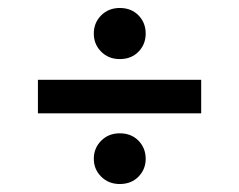

<svg xmlns="http://www.w3.org/2000/svg" viewBox="-20 -532 599 481"><path d="M280 -384Q252 -384 233.5 -402.5Q215 -421 215 -448Q215 -475 233.5 -493.5Q252 -512 280 -512Q309 -512 327 -493.5Q345 -475 345 -448Q345 -421 327 -402.5Q309 -384 280 -384ZM75 -248V-332H484V-248ZM280 -71Q252 -71 233.5 -89.5Q215 -108 215 -134Q215 -161 233.5 -179.5Q252 -198 280 -198Q309 -198 327 -179.5Q345 -161 345 -134Q345 -108 327 -89.5Q309 -71 280 -71Z"/></svg>

Font: DM Sans Medium
Style: Regular
Weight: 500
Designer: Colophon Foundry, Jonny Pinhorn
Foundry: Colophon Foundry
Version: Version 4.004; ttfautohint (v1.8.4.7-5d5b)